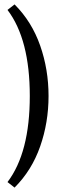

<svg xmlns="http://www.w3.org/2000/svg" viewBox="-20 -675 270 870"><path d="M14 -630 46 -655Q124 -577 162 -468.5Q200 -360 200 -240Q200 -120 162 -11.5Q124 97 46 175L14 150Q115 17 115 -240Q115 -497 14 -630Z"/></svg>

Font: Glametrix
Style: Bold
Weight: 700
Designer: gluk
Foundry: gluk
Version: Version 0.40